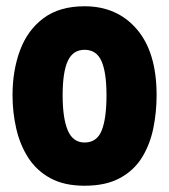

<svg xmlns="http://www.w3.org/2000/svg" viewBox="-20 -583 540 613"><path d="M250 10Q185 10 141 -14Q97 -38 70.5 -79Q44 -120 32 -172Q20 -224 20 -279Q20 -358 44 -422.5Q68 -487 119 -525Q170 -563 250 -563Q354 -563 417 -489.5Q480 -416 480 -279Q480 -225 469.5 -173.5Q459 -122 433.5 -80.5Q408 -39 363 -14.5Q318 10 250 10ZM250 -128Q289 -128 304.5 -166Q320 -204 320 -279Q320 -352 304 -388Q288 -424 250 -424Q213 -424 196.5 -388.5Q180 -353 180 -279Q180 -205 196.5 -166.5Q213 -128 250 -128Z"/></svg>

Font: Noto Sans Mono ExtraCondensed Black
Style: Regular
Weight: 900
Width: 2
Designer: Monotype Design Team
Foundry: Monotype Imaging Inc.
Version: Version 2.014